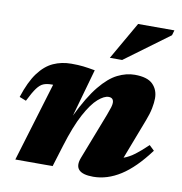

<svg xmlns="http://www.w3.org/2000/svg" viewBox="-78 -743 787 831"><g transform="rotate(10 315.5 -327.5)"><path d="M42 -258.5 12.5 -270Q35 -339.5 64.2 -378.8Q93.5 -418 129.5 -434.2Q165.5 -450.5 208.5 -450.5Q239 -450.5 260.5 -448Q282 -445.5 312.5 -440L253.5 -230.5Q295.5 -317.5 334.8 -365.5Q374 -413.5 412 -432.2Q450 -451 487 -451Q542.5 -451 566.5 -427Q590.5 -403 590.5 -365.5Q590.5 -346.5 585.5 -321.2Q580.5 -296 569 -266.5L501 -89Q525 -97.5 549 -115.5Q573 -133.5 603 -162.5L625 -141.5Q564.5 -60 505.5 -22.5Q446.5 15 385.5 15Q292 15 319.5 -56.5L398.5 -260.5Q407 -283 410.5 -294.8Q414 -306.5 414 -314.5Q414 -337 392 -337Q372.5 -337 346 -314Q319.5 -291 290.5 -237.5Q261.5 -184 233.5 -92.5L205 0H41L146 -347H138.5Q118.5 -347 104 -341.2Q89.5 -335.5 75.5 -316.8Q61.5 -298 42 -258.5ZM367.5 -504.5 462.5 -670H622L615.5 -647.5L421.5 -504.5Z"/></g></svg>

Font: Newsreader 16pt ExtraBold
Style: Italic
Weight: 800
Italic angle: -17°
Designer: Hugues Gentile
Foundry: Production Type
Version: Version 1.003; ttfautohint (v1.8.3)